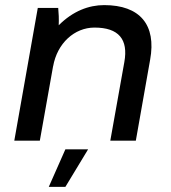

<svg xmlns="http://www.w3.org/2000/svg" viewBox="-20 -551 670 752"><path d="M36 0H136L188 -292V-291C204 -382 272 -443 350 -443C445 -443 483 -397 467 -308L412 0H512L568 -317C593 -454 528 -531 388 -531C328 -531 266 -508 210 -452C211 -476 210 -501 208 -520H128ZM171 181H236L325 34H236Z"/></svg>

Font: Fixel Display Medium
Style: Italic
Weight: 500
Italic angle: -10°
Designer: AlfaBravo + MacPaw
Foundry: Kyrylo Tkachov, Marchela Mozhyna, Serhii Makarenko, Maria Weinstein, Zakhar Kryvoshyya
Version: Version 1.210;Glyphs 3.2 (3217)